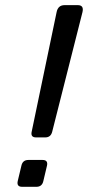

<svg xmlns="http://www.w3.org/2000/svg" viewBox="-20 -720 339 740"><path d="M198.2 -673.3Q203.6 -700.2 229 -700.2H279.8Q304.2 -700.2 297.9 -673.3L181.2 -212.4Q175.8 -190.4 154.3 -190.4H119.1Q97.2 -190.4 102.1 -212.4ZM65.4 0Q43.5 0 48.3 -22L62.5 -81.5Q67.4 -103.5 89.4 -103.5H144Q166 -103.5 161.1 -81.5L147 -22Q142.1 0 120.1 0Z"/></svg>

Font: Istok Web
Style: BoldItalic
Weight: 700
Italic angle: -13°
Designer: Andrey V. Panov
Foundry: Andrey V. Panov
Version: Version 1.0.2g